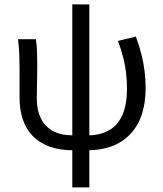

<svg xmlns="http://www.w3.org/2000/svg" viewBox="-20 -662 729 861"><path d="M309.9 12Q247.1 12 201.4 -4.9Q155.7 -21.8 126 -53Q96.2 -84.3 82 -127.3Q67.7 -170.2 67.7 -222.8V-352.6Q67.7 -382 66.6 -414.9Q65.6 -447.9 60.8 -486.1H140.8Q144.9 -461.1 146 -433Q147 -404.9 147 -372.7Q147 -345.9 146.5 -315.9Q146 -285.9 145.5 -259.7Q145 -233.5 145 -217.9Q145 -168.9 162.8 -132Q180.6 -95.2 216.5 -75.1Q252.3 -55 307.5 -55ZM370.8 12 372 -55Q428.5 -55 468.3 -77.4Q508 -99.7 528.7 -146Q549.4 -192.4 549.4 -263.5Q549.4 -299.7 545.7 -332.7Q542.1 -365.7 533.4 -400.9Q524.7 -436 509.2 -478.5L589.3 -498.1Q604.1 -457.4 613.7 -420.2Q623.2 -383 628.1 -345.8Q632.9 -308.6 632.9 -266.1Q632.9 -132.5 563.9 -60.3Q494.9 12 370.8 12ZM304.2 178.5V-642.4H380.6V178.5Z"/></svg>

Font: Source Sans 3
Style: Regular
Weight: 200
Designer: Paul D. Hunt
Foundry: Adobe
Version: Version 3.046;hotconv 1.0.118;makeotfexe 2.5.65603